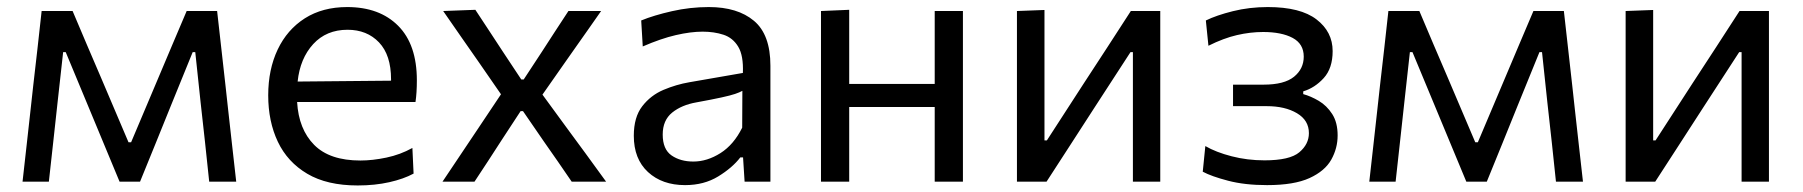

<svg xmlns="http://www.w3.org/2000/svg" viewBox="-20 -528 5240 558"><path d="M45.5 0Q51.5 -54.5 57.5 -107Q63 -159 69 -210.5L76.5 -278.5Q82.5 -333 89 -387.5Q95 -442 101 -496H191Q211.5 -447.5 232.2 -398.8Q253 -350 273.5 -302.5L353.5 -114.5H361L440.5 -302.5Q461 -351 481.5 -399.5Q502 -448 522.5 -496H611Q617 -443 623.2 -387.5Q629.5 -332 635.5 -278L643 -209.5Q648.5 -159.5 654.5 -106.5Q660.5 -53.5 666.5 0H588Q582 -57 575.8 -115.2Q569.5 -173.5 563 -230.5L547.5 -376.5H540L476.5 -220.5Q454 -165.5 432 -110.5Q409.5 -55.5 387 0H327.5Q281.5 -110.5 236.5 -219L171 -376.5H163.5L147.5 -232Q141 -174 134.8 -116Q128.5 -58 122 0Z M1019.5 11Q930.5 11 873 -23Q815.5 -57 787.5 -116Q759.5 -175 759.5 -251Q759.5 -326 787 -384Q814.5 -442 866 -474.8Q917.5 -507.5 989 -507.5Q1083 -507.5 1137.2 -453Q1191.5 -398.5 1191.5 -294.5Q1191.5 -258 1187.5 -231.5H843.5Q848 -152.5 893 -107Q938 -61.5 1027.5 -61.5Q1062.5 -61.5 1103 -70Q1143.5 -78.5 1178.5 -98L1182 -23.5Q1153.5 -8 1111.5 1.5Q1069.5 11 1019.5 11ZM990 -441.5Q928.5 -441.5 890.2 -399.8Q852 -358 845 -291L1116.5 -293.5Q1116.5 -295 1116.5 -297.5Q1116.5 -368 1081.5 -404.8Q1046.5 -441.5 990 -441.5Z M1266 0Q1288.5 -33.5 1305.2 -58.5Q1322 -83.5 1337 -106Q1351.5 -128 1368.5 -153L1436 -254L1371 -348Q1344.5 -385.5 1322.5 -417.5Q1300.5 -449.5 1268 -496L1361.5 -499.5Q1384.5 -464.5 1403 -436.5Q1421.5 -408 1442 -377L1495 -297H1502L1554.5 -377Q1574.5 -408 1592.2 -435.2Q1610 -462.5 1632 -496H1727Q1704.5 -464 1688.5 -441Q1672 -417.5 1657.5 -397Q1643 -376.5 1625.5 -351.5L1556.5 -253L1630 -152.5Q1656.5 -116 1681.5 -82.5Q1706 -48.5 1741.5 0H1641.5Q1619 -32.5 1601 -59Q1583 -85 1560.5 -117L1500 -205H1493L1438 -121Q1416.5 -87.5 1398.8 -60.5Q1381 -33.5 1359 0Z M1971 10Q1904.5 10 1863.2 -28Q1822 -66 1822 -133.5Q1822 -187.5 1846.5 -219.2Q1871 -251 1908.2 -266.8Q1945.5 -282.5 1983.5 -289L2139 -316Q2141 -366.5 2125.5 -392.2Q2110 -418 2082.8 -427Q2055.5 -436 2022 -436Q1987.5 -436 1944.2 -426Q1901 -416 1848 -393L1843.5 -468.5Q1880 -483.5 1932.8 -495.5Q1985.5 -507.5 2040 -507.5Q2123.5 -507.5 2171.2 -467.5Q2219 -427.5 2219 -337V0H2144L2139.5 -70.5H2131.5Q2108.5 -40.5 2067.2 -15.2Q2026 10 1971 10ZM1995 -58.5Q2035 -58.5 2073.8 -83Q2112.5 -107.5 2137 -157L2137.5 -264Q2129.5 -259.5 2116.2 -255Q2103 -250.5 2076.8 -244.8Q2050.5 -239 2004 -230.5Q1961 -223 1933.5 -200.8Q1906 -178.5 1906 -137Q1906 -94 1931.8 -76.2Q1957.5 -58.5 1995 -58.5Z M2366 0V-496L2448 -499.5V-284H2696.5V-496H2778.5V0H2696.5V-217H2448V0Z M2935.5 0V-496L3015.5 -499V-120H3022.5L3129 -284.5Q3163.5 -337.5 3198.5 -391Q3233 -444 3266.5 -496H3352V0H3272.5V-376.5H3265.5L3160 -214Q3125 -160 3090.5 -106.5Q3055.5 -53 3021.5 0Z M3662.5 10Q3597.5 10 3549 -2.8Q3500.5 -15.5 3475.5 -29L3483 -103.5Q3514 -85.5 3559.5 -73.8Q3605 -62 3655 -62Q3728.5 -62 3756.2 -85.5Q3784 -109 3784 -141Q3784 -178.5 3749.2 -199Q3714.5 -219.5 3661.5 -219.5H3563.5V-282H3652.5Q3712.5 -282 3740.8 -305Q3769 -328 3769 -363.5Q3769 -400.5 3736.8 -417.8Q3704.5 -435 3651 -435Q3613.5 -435 3574.8 -426Q3536 -417 3492 -395L3484.5 -468.5Q3515 -483.5 3563 -495.5Q3611 -507.5 3664.5 -507.5Q3759.5 -507.5 3806.2 -471.5Q3853 -435.5 3853 -379.5Q3853 -329.5 3827 -301Q3801 -272.5 3767.5 -262.5V-254.5Q3789.5 -248.5 3812.8 -234.8Q3836 -221 3851.8 -196.5Q3867.5 -172 3867.5 -134.5Q3867.5 -97 3849 -64Q3830.5 -31 3785.8 -10.5Q3741 10 3662.5 10Z M3959.5 0Q3965.5 -54.5 3971.5 -107Q3977 -159 3983 -210.5L3990.5 -278.5Q3996.5 -333 4003 -387.5Q4009 -442 4015 -496H4105Q4125.5 -447.5 4146.2 -398.8Q4167 -350 4187.5 -302.5L4267.5 -114.5H4275L4354.5 -302.5Q4375 -351 4395.5 -399.5Q4416 -448 4436.5 -496H4525Q4531 -443 4537.2 -387.5Q4543.5 -332 4549.5 -278L4557 -209.5Q4562.5 -159.5 4568.5 -106.5Q4574.5 -53.5 4580.5 0H4502Q4496 -57 4489.8 -115.2Q4483.5 -173.5 4477 -230.5L4461.5 -376.5H4454L4390.5 -220.5Q4368 -165.5 4346 -110.5Q4323.5 -55.5 4301 0H4241.5Q4195.5 -110.5 4150.5 -219L4085 -376.5H4077.5L4061.5 -232Q4055 -174 4048.8 -116Q4042.5 -58 4036 0Z M4704.5 0V-496L4784.5 -499V-120H4791.5L4898 -284.5Q4932.5 -337.5 4967.5 -391Q5002 -444 5035.5 -496H5121V0H5041.5V-376.5H5034.5L4929 -214Q4894 -160 4859.5 -106.5Q4824.5 -53 4790.5 0Z"/></svg>

Font: Heraclito
Style: Regular
Weight: 400
Designer: Kostas Bartsokas (font) & Cristiano Sobral (main changes)
Foundry: Kostas Bartsokas (font) & Cristiano Sobral (main changes)
Version: Version 1.00;July 8, 2020;FontCreator 13.0.0.2655 64-bit